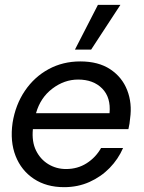

<svg xmlns="http://www.w3.org/2000/svg" viewBox="-20 -762 597 794"><path d="M245 12Q172 12 120 -22.5Q68 -57 44.5 -117Q21 -177 32 -254Q44 -329 83 -386.5Q122 -444 181 -476Q240 -508 312 -508Q387 -508 436 -475.5Q485 -443 506 -389Q527 -335 518 -272Q517 -261 515.5 -250.5Q514 -240 511 -228H116Q111 -176 129 -139.5Q147 -103 180 -83Q213 -63 253 -63Q301 -63 338.5 -87Q376 -111 398 -150H489Q469 -104 433.5 -67.5Q398 -31 350 -9.5Q302 12 245 12ZM303 -433Q246 -433 196.5 -395.5Q147 -358 129 -294H433Q439 -359 402.5 -396Q366 -433 303 -433ZM290 -557 385 -742H478L357 -557Z"/></svg>

Font: Host Grotesk
Style: Italic
Weight: 400
Italic angle: -8°
Designer: Doğukan Karapınar based on Poppins by Indian Type Foundry, Jonny Pinhorn
Foundry: Element Type
Version: Version 1.001; ttfautohint (v1.8.4.7-5d5b)